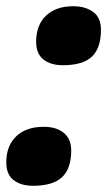

<svg xmlns="http://www.w3.org/2000/svg" viewBox="-20 -580 346 612"><path d="M0 -62Q0 -115.2 31.7 -145.5Q63.5 -175.8 119.1 -175.8Q160.2 -175.8 183.6 -156.2Q207 -136.7 207 -100.1Q207 -42.5 177.7 -15.1Q148.4 12.2 85 12.2Q46.9 12.2 23.4 -5.9Q0 -23.9 0 -62ZM95.2 -446.8Q95.2 -500.5 127 -530.3Q158.7 -560.1 212.9 -560.1Q252.9 -560.1 277.3 -541.7Q301.8 -523.4 301.8 -484.9Q301.8 -426.8 272.9 -399.4Q244.1 -372.1 180.2 -372.1Q141.6 -372.1 118.4 -390.4Q95.2 -408.7 95.2 -446.8Z"/></svg>

Font: TypoPRO Open Sans
Style: Italic
Weight: 800
Italic angle: -12°
Foundry: Ascender Corporation
Version: Version 1.10